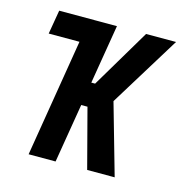

<svg xmlns="http://www.w3.org/2000/svg" viewBox="-83 -600 667 681"><g transform="rotate(15 250.0 -260.0)"><path d="M80 0 151 -432H38L53 -520H265L229 -303H243L372 -520H482L322 -260L396 0H295L238 -217H215L179 0Z"/></g></svg>

Font: Iosevka Curly Semibold
Style: Italic
Weight: 600
Italic angle: -9°
Monospace: yes
Designer: Belleve Invis
Foundry: Belleve Invis
Version: Version 22.1.2; ttfautohint (v1.8.4)